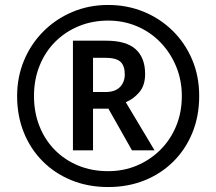

<svg xmlns="http://www.w3.org/2000/svg" viewBox="-20 -744 872 774"><path d="M274 -138V-580H407Q489 -580 527 -545.5Q565 -511 565 -446Q565 -399 541 -371.5Q517 -344 487 -332L603 -138H512L417 -306H355V-138ZM405 -373Q444 -373 463.5 -393Q483 -413 483 -444Q483 -479 465.5 -495Q448 -511 404 -511H355V-373ZM416 10Q336 10 269 -17Q202 -44 152.5 -93.5Q103 -143 76 -210Q49 -277 49 -357Q49 -433 76.5 -499.5Q104 -566 154 -616.5Q204 -667 271 -695.5Q338 -724 416 -724Q492 -724 558.5 -697Q625 -670 675.5 -620.5Q726 -571 754.5 -504Q783 -437 783 -357Q783 -277 756 -210Q729 -143 679.5 -93.5Q630 -44 563 -17Q496 10 416 10ZM416 -54Q478 -54 531.5 -76.5Q585 -99 626 -139.5Q667 -180 690 -235.5Q713 -291 713 -357Q713 -420 690.5 -475Q668 -530 628 -572Q588 -614 533.5 -637.5Q479 -661 416 -661Q352 -661 297.5 -638.5Q243 -616 202.5 -575.5Q162 -535 139.5 -479Q117 -423 117 -357Q117 -291 139 -235.5Q161 -180 201 -139.5Q241 -99 295.5 -76.5Q350 -54 416 -54Z"/></svg>

Font: Noto Sans Armenian
Style: Bold
Weight: 700
Version: Version 2.007